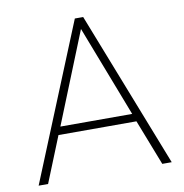

<svg xmlns="http://www.w3.org/2000/svg" viewBox="-80 -785 824 861"><g transform="rotate(-10 332.0 -355.0)"><path d="M27 0 317 -710H355L633 0H590L509 -208H154L70 0ZM169 -244H496L336 -659Z"/></g></svg>

Font: Livvic ExtraLight
Style: Regular
Weight: 275
Designer: Jacques Le Bailly, Baron von Fonthausen
Version: Version 1.001; ttfautohint (v1.8.2)